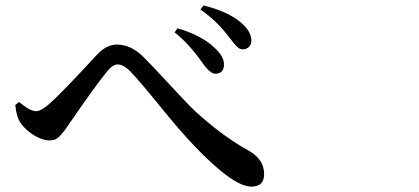

<svg xmlns="http://www.w3.org/2000/svg" viewBox="-20 -738 1540 706"><path d="M771.5 -466.8Q752 -466.8 721.7 -510.7Q673.8 -578.1 622.1 -619.1L632.8 -633.8Q718.8 -609.4 767.6 -563.5Q804.7 -530.3 803.7 -499Q801.8 -466.8 771.5 -466.8ZM873 -556.6Q866.2 -556.6 861.3 -559.1Q856.4 -561.5 848.6 -569.3Q840.8 -577.1 837.4 -582Q834 -586.9 822.3 -601.6Q776.4 -662.1 716.8 -703.1L728.5 -717.8Q813.5 -697.3 862.3 -658.2Q904.3 -624 904.3 -588.9Q904.3 -575.2 895.5 -565.9Q886.7 -556.6 873 -556.6ZM57.6 -283.2Q41 -304.7 36.1 -351.6L49.8 -363.3Q90.8 -329.1 112.3 -329.1Q131.8 -329.1 164.1 -358.4Q211.9 -401.4 335.9 -536.1Q371.1 -574.2 410.2 -574.2Q461.9 -574.2 508.8 -527.3Q534.2 -502 588.9 -442.9Q643.6 -383.8 677.7 -348.6Q711.9 -313.5 772.5 -265.6Q833 -217.8 898.4 -181.6Q951.2 -150.4 951.2 -97.7Q951.2 -51.8 904.3 -51.8Q835.9 -51.8 688.5 -208Q643.6 -254.9 567.4 -348.6Q491.2 -442.4 460 -474.6Q434.6 -501 412.1 -501Q394.5 -501 373 -474.6Q330.1 -421.9 233.4 -281.2Q220.7 -262.7 216.3 -256.8Q211.9 -251 201.7 -239.7Q191.4 -228.5 182.6 -225.1Q173.8 -221.7 162.1 -221.7Q136.7 -221.7 106.4 -239.7Q76.2 -257.8 57.6 -283.2Z"/></svg>

Font: Bpmf Zihi Serif SemiBold
Style: SemiBold
Weight: 600
Foundry: But Ko
Version: Version 1.320